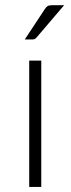

<svg xmlns="http://www.w3.org/2000/svg" viewBox="-20 -736 278 756"><path d="M142.5 -497.5V0H95V-497.5ZM232.5 -715.5 124.5 -589Q120.5 -584 116.2 -582.2Q112 -580.5 106 -580.5H77.5L156 -699.5Q161.5 -708.5 167.5 -712Q173.5 -715.5 185.5 -715.5Z"/></svg>

Font: Lato TR Light
Style: Regular
Weight: 300
Designer: Lukasz Dziedzic
Foundry: Lukasz Dziedzic
Version: Version 1.104 2013